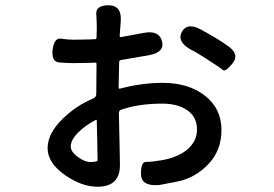

<svg xmlns="http://www.w3.org/2000/svg" viewBox="-20 -648 1040 730"><path d="M351 62Q292 62 229 19Q161 -28 161 -84.5Q161 -141 219 -197Q269 -246 335 -274Q346 -279 346 -291L347 -405Q347 -410 342 -410L321 -409Q290 -408 259 -408Q236 -408 205.5 -410.5Q175 -413 180 -459Q186 -505 212 -501Q238 -497 261 -497Q290 -497 319 -498L341 -499Q347 -499 347 -505L348 -537Q348 -566 346 -595Q344 -628 394 -628Q444 -627 439 -566L435 -511Q435 -506 440 -507L527 -523Q585 -534 596 -491Q607 -449 546 -438L441 -420Q433 -419 433 -411L431 -315Q431 -310 436 -311Q519 -333 599 -333Q697 -333 759.5 -284Q822 -235 822 -154Q822 -78 775 -27Q724 29 651 43Q622 48 593 54Q585 56 576 56Q516 58 516 13Q516 -33 535.5 -32.5Q555 -32 596 -39Q653 -49 689 -77Q729 -109 729 -156Q729 -203 692.5 -228.5Q656 -254 597 -254Q508 -254 441 -231Q432 -228 432 -218L435 -80Q436 -50 436 -20Q436 62 351 62ZM323 -32Q351 -32 351 -39Q351 -69 350 -99L348 -189Q348 -194 344 -192Q304 -171 278 -145Q249 -116 249 -91Q249 -71 275.5 -51.5Q302 -32 323 -32ZM865 -408Q837 -373 827 -382Q817 -391 776 -417Q752 -433 727 -448L703 -461Q651 -491 672 -528Q693 -564 745 -535L772 -520Q799 -505 825 -488L841 -477Q893 -444 865 -408Z"/></svg>

Font: Resource Han Rounded TW Medium
Style: Regular
Weight: 500
Designer: Cyano Hao (round all glyphs); Ryoko NISHIZUKA 西塚涼子 (kana, bopomofo & ideographs); Paul D. Hunt (Latin, Greek & Cyrillic)
Foundry: Cyano Hao
Version: 0.990